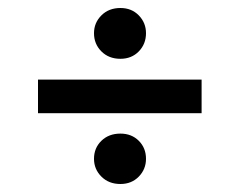

<svg xmlns="http://www.w3.org/2000/svg" viewBox="-20 -531 599 480"><path d="M75 -248V-332H484V-248ZM281 -71Q252 -71 233.5 -89.5Q215 -108 215 -134Q215 -161 233.5 -179Q252 -197 281 -197Q309 -197 327 -179Q345 -161 345 -134Q345 -108 327 -89.5Q309 -71 281 -71ZM281 -384Q252 -384 233.5 -402.5Q215 -421 215 -448Q215 -474 233.5 -492.5Q252 -511 281 -511Q309 -511 327 -492.5Q345 -474 345 -448Q345 -421 327 -402.5Q309 -384 281 -384Z"/></svg>

Font: DM Sans 28pt Medium
Style: Regular
Weight: 500
Version: Version 4.004;gftools[0.9.30]